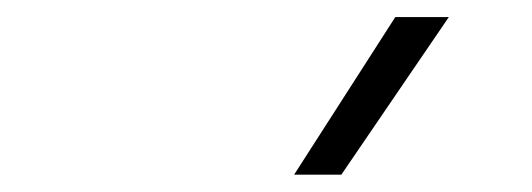

<svg xmlns="http://www.w3.org/2000/svg" viewBox="-20 -815 626 226"><path d="M326.2 -609.4 445.3 -794.9H508.3L381.8 -609.4Z"/></svg>

Font: CaskaydiaCove NFP ExtraLight
Style: Italic
Weight: 200
Italic angle: -10°
Designer: Aaron Bell
Foundry: Saja Typeworks
Version: Version 2111.001; VTT 6.35;Nerd Fonts 3.1.1